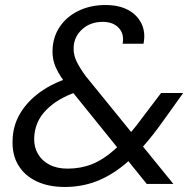

<svg xmlns="http://www.w3.org/2000/svg" viewBox="-20 -732 774 764"><path d="M564 0 249 -390Q218 -429 203 -461.5Q188 -494 189 -530Q190 -584 217.5 -625Q245 -666 292.5 -689Q340 -712 400 -712Q453 -712 489.5 -692.5Q526 -673 543 -638Q560 -603 551 -558H468Q475 -597 452.5 -621Q430 -645 389 -645Q339 -645 306.5 -615Q274 -585 273 -542Q272 -514 285 -487Q298 -460 322 -428L670 0ZM238 12Q173 12 125.5 -10.5Q78 -33 53 -74.5Q28 -116 30 -172Q31 -231 59.5 -279.5Q88 -328 139 -365Q190 -402 256 -422L291 -433L325 -379L285 -366Q210 -341 164 -294.5Q118 -248 116 -182Q115 -147 131 -119.5Q147 -92 177 -76.5Q207 -61 249 -61Q301 -61 345.5 -78.5Q390 -96 434 -135Q463 -161 493 -196Q523 -231 555 -275L621 -362H709L628 -249Q589 -194 551.5 -151.5Q514 -109 475 -77Q420 -32 362 -10Q304 12 238 12Z"/></svg>

Font: DM Sans 18pt
Style: Italic
Weight: 400
Italic angle: -10°
Designer: Colophon Foundry, Jonny Pinhorn
Foundry: Colophon Foundry
Version: Version 4.004;gftools[0.9.30]